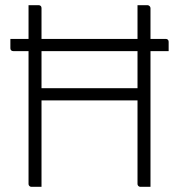

<svg xmlns="http://www.w3.org/2000/svg" viewBox="-20 -720 690 740"><path d="M20 -570H619Q624 -570 627 -567Q630 -564 630 -559Q630 -550 630 -541Q630 -532 630 -523H31Q26 -523 23 -526Q20 -529 20 -534Q20 -543 20 -552Q20 -561 20 -570ZM90 -700Q100 -700 109.5 -700Q119 -700 129 -700Q134 -700 137 -697Q140 -694 140 -689Q140 -603 140 -517Q140 -431 140 -344.5Q140 -258 140 -172Q140 -86 140 0Q130 0 120.5 0Q111 0 101 0Q98 0 95.5 -1.5Q93 -3 91.5 -5.5Q90 -8 90 -11Q90 -109 90 -207.5Q90 -306 90 -404.5Q90 -503 90 -601Q90 -626 90 -650.5Q90 -675 90 -700ZM126 -380H482Q490 -380 498 -380Q506 -380 513 -380L535 -390V-333H137Q134 -333 132 -334Q130 -335 128.5 -336.5Q127 -338 126.5 -340Q126 -342 126 -344ZM560 0Q550 0 540.5 0Q531 0 521 0Q518 0 515.5 -1.5Q513 -3 511.5 -5.5Q510 -8 510 -11Q510 -97 510 -183Q510 -269 510 -355.5Q510 -442 510 -528Q510 -614 510 -700Q520 -700 529.5 -700Q539 -700 549 -700Q551 -700 553 -699Q555 -698 556.5 -696.5Q558 -695 559 -693Q560 -691 560 -689Q560 -616 560 -542Q560 -468 560 -394.5Q560 -321 560 -247.5Q560 -174 560 -100Q560 -75 560 -50Q560 -25 560 0Z"/></svg>

Font: Recursive Sans Linear Light
Style: Regular
Weight: 300
Version: Version 1.085